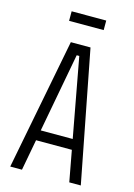

<svg xmlns="http://www.w3.org/2000/svg" viewBox="-122 -869 651 933"><g transform="rotate(15 203.5 -403.0)"><path d="M26 0 154 -660H253L381 0H323L211 -606H198L85 0ZM96 -156V-208H312V-156ZM119 -758V-806H293V-758Z"/></g></svg>

Font: Bricolage Grotesque Condensed ExtraLight
Style: Regular
Weight: 250
Width: 3
Designer: Mathieu Triay
Foundry: Atelier Triay
Version: Version 1.000;gftools[0.9.30]